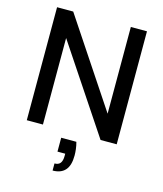

<svg xmlns="http://www.w3.org/2000/svg" viewBox="-136 -799 973 1149"><g transform="rotate(15 351.0 -224.5)"><path d="M73 0V-700H173L530 -163V-700H630V0H530L173 -536V0ZM300 251V207Q325 207 336 192Q347 177 347 148V134H299V48H393Q399 70 401.5 91Q404 112 404 130Q404 192 377.5 221.5Q351 251 300 251Z"/></g></svg>

Font: DM Sans 17pt Medium
Style: Regular
Weight: 500
Version: Version 4.004;gftools[0.9.30]